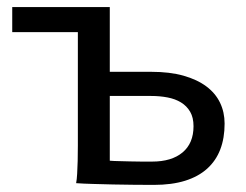

<svg xmlns="http://www.w3.org/2000/svg" viewBox="-20 -518 697 543"><path d="M415 4.9Q389.2 4.9 359.1 4.6Q329.1 4.4 299.3 3.7Q269.5 2.9 242.4 2.2Q215.3 1.5 195.3 0Q197.3 -10.3 198.2 -26.4Q199.2 -42.5 199.7 -63Q200.2 -83.5 200.2 -106.9V-427.2H14.6V-498H290.5V-314.9H407.7Q460 -314.9 498.8 -304Q537.6 -293 563.5 -273.7Q589.4 -254.4 602.3 -227.5Q615.2 -200.7 615.2 -168.5Q615.2 -127.4 603 -95.5Q590.8 -63.5 565.9 -41Q541 -18.6 503.4 -6.8Q465.8 4.9 415 4.9ZM290.5 -63.5Q302.7 -62.5 317.6 -62.3Q332.5 -62 348.4 -61.5Q364.3 -61 379.9 -61H410.2Q465.3 -61 496.3 -86.9Q527.3 -112.8 527.3 -161.1Q527.3 -185.5 517.8 -201.9Q508.3 -218.3 491.9 -228.3Q475.6 -238.3 453.9 -242.4Q432.1 -246.6 407.7 -246.6H290.5Z"/></svg>

Font: Andika
Style: Regular
Weight: 400
Designer: Victor Gaultney, Annie Olsen, Julie Remington, Don Collingsworth, Eric Hays
Foundry: SIL International
Version: Version 1.001